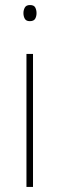

<svg xmlns="http://www.w3.org/2000/svg" viewBox="-20 -742 236 762"><path d="M99 -722Q115 -722 120 -712Q125 -702 125 -690Q125 -677 119.5 -667.5Q114 -658 98 -658Q84 -658 78.5 -667.5Q73 -677 73 -690Q73 -702 78.5 -712Q84 -722 99 -722ZM111 -528V0H85V-528Z"/></svg>

Font: Noto Sans Lao UI SemCond Thin
Style: Regular
Weight: 100
Width: 4
Designer: Monotype Design Team
Foundry: Monotype Imaging Inc.
Version: Version 2.000; ttfautohint (v1.8.4.7-5d5b)